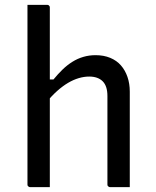

<svg xmlns="http://www.w3.org/2000/svg" viewBox="-20 -770 640 790"><path d="M104 0Q101 0 98.5 -1.5Q96 -3 94.5 -5Q93 -7 93 -11Q93 -91 93 -170.5Q93 -250 93 -330.5Q93 -411 93 -491Q93 -571 93 -651Q93 -683 93 -708.5Q93 -734 93 -750Q109 -750 122.5 -750Q136 -750 148.5 -750Q161 -750 174 -750Q178 -750 180 -748.5Q182 -747 183.5 -745Q185 -743 185 -739Q185 -647 185 -554.5Q185 -462 185 -369.5Q185 -277 185 -184.5Q185 -92 185 0Q171 0 158 0Q145 0 132 0Q119 0 104 0ZM170 -348V-443H200Q218 -465 237 -483.5Q256 -502 277.5 -515.5Q299 -529 323 -536Q347 -543 373 -543Q407 -543 433.5 -532Q460 -521 477.5 -501Q495 -481 504.5 -453.5Q514 -426 514 -393Q514 -345 514 -297Q514 -249 514 -200.5Q514 -152 514 -103Q514 -77 514 -51.5Q514 -26 514 0Q492 0 473.5 0Q455 0 433 0Q430 0 427.5 -1.5Q425 -3 423.5 -5Q422 -7 422 -11Q422 -72 422 -132.5Q422 -193 422 -253.5Q422 -314 422 -375Q422 -416 402.5 -435.5Q383 -455 347 -455Q326 -455 304 -448.5Q282 -442 260 -429Q238 -416 215.5 -396Q193 -376 170 -348Z"/></svg>

Font: Recursive
Style: Regular
Weight: 400
Version: Version 1.085